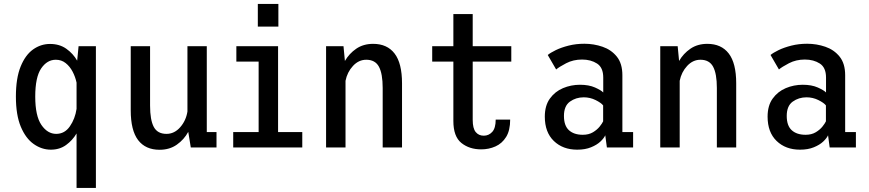

<svg xmlns="http://www.w3.org/2000/svg" viewBox="-20 -728 4290 948"><path d="M231 11Q186 11 146.5 -16.8Q107 -44.5 82.8 -102.2Q58.5 -160 58.5 -251Q58.5 -342 81.8 -399.2Q105 -456.5 143.2 -483.8Q181.5 -511 227 -511Q274 -511 307.5 -487.2Q341 -463.5 361 -428.5L368 -500H453.5V200H358V-69Q338 -35 306.2 -12Q274.5 11 231 11ZM154 -251Q154 -156 184.2 -111.5Q214.5 -67 257.5 -67Q299.5 -67 325.2 -104.5Q351 -142 358 -190.5V-320Q352 -348.5 338.5 -374.2Q325 -400 304.2 -416.5Q283.5 -433 255.5 -433Q212.5 -433 183.2 -390Q154 -347 154 -251Z M768 11.5Q698.5 11.5 662 -36.2Q625.5 -84 625.5 -183.5V-500H721V-206.5Q721 -136 739.2 -101.5Q757.5 -67 802 -67Q841 -67 869.8 -99.8Q898.5 -132.5 905.5 -177.5V-500H1001V-76H1049V0H922L909.5 -77Q889 -39 853.2 -13.8Q817.5 11.5 768 11.5Z M1253 -708.5H1354.5V-596.5H1253ZM1131.5 0V-76H1257V-424H1147V-500H1353V-76H1472.5V0Z M1590 0V-500H1676L1683 -427Q1704 -463.5 1739 -487.5Q1774 -511.5 1822.5 -511.5Q1891.5 -511.5 1928.2 -463.8Q1965 -416 1965 -316.5V0H1869.5V-293.5Q1869.5 -364 1851 -398.5Q1832.5 -433 1788.5 -433Q1751 -433 1722.8 -402.5Q1694.5 -372 1686 -329V0Z M2218.5 -130.5V-424H2114V-500H2218.5V-658.5H2314V-500H2504.5V-424H2314V-136Q2314 -94 2328.8 -76Q2343.5 -58 2368.5 -58Q2393.5 -58 2410.5 -76.8Q2427.5 -95.5 2427.5 -137.5H2499Q2499 -84 2479 -51.8Q2459 -19.5 2426.2 -5Q2393.5 9.5 2356 9.5Q2297.5 9.5 2258 -22.2Q2218.5 -54 2218.5 -130.5Z M2830 11Q2759 11 2714.5 -32Q2670 -75 2670 -152Q2670 -206.5 2695 -241.2Q2720 -276 2759.8 -292.8Q2799.5 -309.5 2843.5 -309.5Q2887.5 -309.5 2917.8 -296Q2948 -282.5 2958.5 -271.5V-345Q2958.5 -394.5 2928 -414.2Q2897.5 -434 2854 -434Q2810.5 -434 2775.5 -415.8Q2740.5 -397.5 2726 -385L2684.5 -456.5Q2697.5 -467.5 2724.2 -480.5Q2751 -493.5 2787.5 -502.8Q2824 -512 2865.5 -512Q2912 -512 2955 -497.2Q2998 -482.5 3025.5 -448.5Q3053 -414.5 3053 -356.5V-76H3106V0H2976.5L2968.5 -60Q2962 -45.5 2944.5 -29Q2927 -12.5 2898.2 -0.8Q2869.5 11 2830 11ZM2857.5 -62.5Q2887 -62.5 2907.8 -75Q2928.5 -87.5 2941 -103.2Q2953.5 -119 2958 -129V-207.5Q2948.5 -220 2921 -233.8Q2893.5 -247.5 2862 -247.5Q2823.5 -247.5 2794 -226.2Q2764.5 -205 2764.5 -155.5Q2764.5 -107.5 2789.2 -85Q2814 -62.5 2857.5 -62.5Z M3240 0V-500H3326L3333 -427Q3354 -463.5 3389 -487.5Q3424 -511.5 3472.5 -511.5Q3541.5 -511.5 3578.2 -463.8Q3615 -416 3615 -316.5V0H3519.5V-293.5Q3519.5 -364 3501 -398.5Q3482.5 -433 3438.5 -433Q3401 -433 3372.8 -402.5Q3344.5 -372 3336 -329V0Z M3930 11Q3859 11 3814.5 -32Q3770 -75 3770 -152Q3770 -206.5 3795 -241.2Q3820 -276 3859.8 -292.8Q3899.5 -309.5 3943.5 -309.5Q3987.5 -309.5 4017.8 -296Q4048 -282.5 4058.5 -271.5V-345Q4058.5 -394.5 4028 -414.2Q3997.5 -434 3954 -434Q3910.5 -434 3875.5 -415.8Q3840.5 -397.5 3826 -385L3784.5 -456.5Q3797.5 -467.5 3824.2 -480.5Q3851 -493.5 3887.5 -502.8Q3924 -512 3965.5 -512Q4012 -512 4055 -497.2Q4098 -482.5 4125.5 -448.5Q4153 -414.5 4153 -356.5V-76H4206V0H4076.5L4068.5 -60Q4062 -45.5 4044.5 -29Q4027 -12.5 3998.2 -0.8Q3969.5 11 3930 11ZM3957.5 -62.5Q3987 -62.5 4007.8 -75Q4028.5 -87.5 4041 -103.2Q4053.5 -119 4058 -129V-207.5Q4048.5 -220 4021 -233.8Q3993.5 -247.5 3962 -247.5Q3923.5 -247.5 3894 -226.2Q3864.5 -205 3864.5 -155.5Q3864.5 -107.5 3889.2 -85Q3914 -62.5 3957.5 -62.5Z"/></svg>

Font: Trispace SemiCondensed
Style: Regular
Weight: 400
Width: 4
Designer: Tyler Finck
Foundry: Etcetera Type Company
Version: Version 1.210; ttfautohint (v1.8.3)